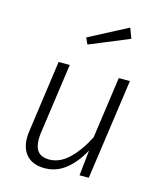

<svg xmlns="http://www.w3.org/2000/svg" viewBox="-117 -869 812 965"><g transform="rotate(15 288.5 -386.0)"><path d="M82 -115Q82 -132 85 -151L137 -523H195L143 -153Q141 -141 141 -121Q141 -37 217 -37Q272 -37 319.5 -82.5Q367 -128 405 -203L450 -523H508L434 0H386L400 -133Q364 -66 315.5 -27.5Q267 11 206 11Q147 11 114.5 -22Q82 -55 82 -115ZM460 -730 254 -645 239 -678 440 -783Z"/></g></svg>

Font: Fira Sans Light
Style: Italic
Weight: 300
Italic angle: -8°
Designer: bBox Type GmbH & Carrois Corporate GbR & Edenspiekermann AG
Foundry: bBox Type GmbH & Carrois Corporate GbR & Edenspiekermann AG
Version: Version 4.301